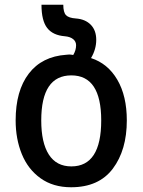

<svg xmlns="http://www.w3.org/2000/svg" viewBox="-20 -780 602 810"><path d="M46 -272Q46 -397 101.5 -469.5Q157 -542 260 -549L272 -550Q279 -550 289 -548Q301 -568 301 -589Q301 -605 288.5 -615Q276 -625 254 -627Q203 -631 179 -662Q155 -693 155 -760H247Q247 -728 258.5 -716Q270 -704 301 -702Q340 -699 363 -675.5Q386 -652 386 -612Q386 -572 364 -535Q435 -512 475 -443.5Q515 -375 515 -272Q515 -147 456 -68.5Q397 10 280 10Q204 10 151 -28Q98 -66 72 -130Q46 -194 46 -272ZM407 -272Q407 -462 281 -462Q154 -462 154 -272Q154 -178 186 -128Q218 -78 281 -78Q407 -78 407 -272Z"/></svg>

Font: Noto Sans Georgian Medium Narrow
Style: Regular
Weight: 500
Width: 4
Designer: Monotype Design team
Foundry: Monotype Imaging Inc.
Version: Version 1.000